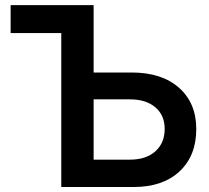

<svg xmlns="http://www.w3.org/2000/svg" viewBox="-20 -748 836 768"><path d="M22.5 -615.7V-727.5H354.5V-458H506.8Q627 -458 696 -397Q765.1 -335.9 765.1 -231.9Q765.1 -125 698.2 -62.5Q631.3 0 515.1 0H225.1V-615.7ZM354.5 -350.6V-109.4H500Q564 -109.4 601.3 -142.6Q638.7 -175.8 638.7 -232.4Q638.7 -287.1 601.3 -318.8Q564 -350.6 500 -350.6Z"/></svg>

Font: Inter Display SemiBold
Style: Regular
Weight: 600
Designer: Rasmus Andersson
Foundry: rsms
Version: Version 4.001;git-9221beed3